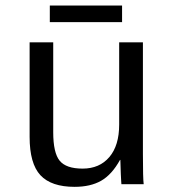

<svg xmlns="http://www.w3.org/2000/svg" viewBox="-20 -686 640 715"><path d="M178.2 -528.3V-193.4Q178.2 -117.2 202.1 -87.6Q226.1 -58.1 287.6 -58.1Q350.6 -58.1 387.2 -101.1Q423.8 -144 423.8 -222.2V-528.3H512.2V-112.8Q512.2 -20.5 515.1 0H432.1Q431.6 -2.4 431.2 -13.2Q430.7 -23.9 429.9 -37.8Q429.2 -51.8 428.2 -90.3H426.8Q396.5 -35.6 356.7 -12.9Q316.9 9.8 257.8 9.8Q170.9 9.8 130.6 -33.4Q90.3 -76.7 90.3 -176.3V-528.3ZM434.6 -603.5H165.5V-665.5H434.6Z"/></svg>

Font: Courier New
Style: Regular
Weight: 400
Designer: Steve Matteson
Foundry: Ascender Corporation
Version: Version 2.00.3